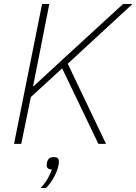

<svg xmlns="http://www.w3.org/2000/svg" viewBox="-20 -718 681 958"><path d="M471 0 290 -377 134 -234 86 0H50L190 -698H226L176 -444L145 -288H148L303 -431L594 -698H641L318 -400L509 0ZM249 66Q264 66 269 72.5Q274 79 274 87Q274 91 273.5 95Q273 99 272 105Q268 131 250.5 163.5Q233 196 210 220H183Q206 195 219.5 170.5Q233 146 239 128Q224 127 218.5 121.5Q213 116 213 108Q213 106 213.5 101Q214 96 215 90Q218 79 225 72.5Q232 66 249 66Z"/></svg>

Font: IBM Plex Sans ExtraLight
Style: Italic
Weight: 250
Italic angle: -11.31°
Designer: Mike Abbink, Paul van der Laan, Pieter van Rosmalen
Foundry: Bold Monday
Version: Version 3.201